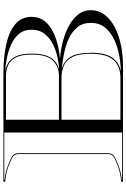

<svg xmlns="http://www.w3.org/2000/svg" viewBox="172 -912 740 1124"><g transform="rotate(-90 542.0 -350.0)"><path d="M40 -690V-700H675.5Q768 -700 842.8 -683.8Q917.5 -667.5 961.5 -631.2Q1005.5 -595 1005.5 -535Q1005.5 -464 939.2 -421.8Q873 -379.5 759.5 -368.5Q813.5 -365 864.2 -351.2Q915 -337.5 955.8 -314.8Q996.5 -292 1020.5 -260.8Q1044.5 -229.5 1044.5 -190Q1044.5 -143 1017.5 -107.5Q990.5 -72 944.2 -48Q898 -24 840 -12Q782 0 719.5 0H40V-10Q70.5 -13.5 92 -18.2Q113.5 -23 138 -32.5Q175.5 -47 188.8 -57Q202 -67 202 -87.5V-612.5Q202 -633 188.8 -643Q175.5 -653 138 -667.5Q113.5 -677.5 92 -682Q70.5 -686.5 40 -690ZM50 -693.5Q77 -690.5 98 -685.2Q119 -680 140.5 -671.5Q177.5 -657 192.2 -646.5Q207 -636 207 -612.5V-87.5Q207 -64.5 192.2 -53.8Q177.5 -43 140.5 -28.5Q119 -20 98 -14.8Q77 -9.5 50 -6.5V-5H328V-695H50ZM930 -535Q930 -581 904.5 -610.2Q879 -639.5 840 -656.2Q801 -673 759.2 -680.5Q717.5 -688 685 -690.5Q708 -687 732.2 -673.8Q756.5 -660.5 773.2 -628.2Q790 -596 790 -535Q790 -476.5 776.5 -443.5Q763 -410.5 741.5 -395Q720 -379.5 695 -374Q726 -374.5 765.8 -382.8Q805.5 -391 843.2 -409.2Q881 -427.5 905.5 -458.5Q930 -489.5 930 -535ZM403 -375H659.5Q713 -375 748.8 -410Q784.5 -445 784.5 -534Q784.5 -593.5 768 -626.2Q751.5 -659 723.2 -672Q695 -685 659.5 -685H403ZM403 -360V-15H649.5Q687.5 -15 719.2 -29.8Q751 -44.5 770.2 -82.5Q789.5 -120.5 789.5 -190Q789.5 -259.5 770.2 -296.2Q751 -333 719.2 -346.5Q687.5 -360 649.5 -360ZM970 -188Q970 -235.5 944.8 -266.8Q919.5 -298 878.8 -316.8Q838 -335.5 791 -345Q744 -354.5 700 -359Q744.5 -347 769.8 -309Q795 -271 795 -183Q795 -103 766 -62.2Q737 -21.5 685 -12.5Q729 -13 778.5 -22Q828 -31 871.5 -51.2Q915 -71.5 942.5 -105Q970 -138.5 970 -188Z"/></g></svg>

Font: Engraving Unshaded CC
Style: Bold
Weight: 700
Designer: indestructible type*
Foundry: Cowboy Collective
Version: Version 1.000